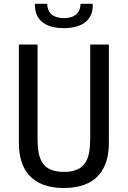

<svg xmlns="http://www.w3.org/2000/svg" viewBox="-20 -960 660 992"><path d="M310 -72C192 -72 174 -145.5 174 -248V-730H77.5V-221C77.5 -88 140.5 11.5 310 11.5C479.5 11.5 542.5 -88 542.5 -221V-730H446V-248C446 -145.5 428 -72 310 -72ZM224 -940.5H161C156.5 -863.5 207.5 -814.5 310 -814.5C412.5 -814.5 463.5 -863.5 459 -940.5H396C396 -899 371.5 -866.5 310 -866.5C248.5 -866.5 224 -899 224 -940.5Z"/></svg>

Font: Monaspace Neon
Style: Regular
Weight: 400
Designer: Riley Cran & the Lettermatic Team
Foundry: Lettermatic
Version: Version 1.200 (Monaspace Neon)